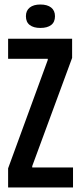

<svg xmlns="http://www.w3.org/2000/svg" viewBox="-20 -832 359 852"><path d="M16 0V-85L192 -566V-571H16V-660H300V-575L123 -95V-89H304V0ZM159 -708Q129 -708 112 -721Q95 -734 95 -760Q95 -785 112 -798.5Q129 -812 159 -812Q190 -812 207 -798.5Q224 -785 224 -760Q224 -734 207 -721Q190 -708 159 -708Z"/></svg>

Font: Bricolage Grotesque 96pt Condensed Medium
Style: Regular
Weight: 500
Width: 3
Designer: Mathieu Triay
Foundry: Atelier Triay
Version: Version 1.001; ttfautohint (v1.8.4.7-5d5b);gftools[0.9.33.de